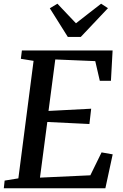

<svg xmlns="http://www.w3.org/2000/svg" viewBox="-22 -1015 665 1035"><path d="M-1.5 0 3 -41.5 77 -53.5 159 -687 90.5 -698 96 -743H585L576 -579.5H516L491.5 -685.5L276 -694.5L239.5 -417L469.5 -429L460 -346.5L233 -357.5L193.5 -57.5L465 -70L525.5 -193.5L585.5 -183L546 0ZM343.5 -816 246.5 -970.5 287.5 -995Q312.5 -968.5 337.5 -942.2Q362.5 -916 387.5 -889.5Q421 -916 455 -942.2Q489 -968.5 523 -995L560 -971L413.5 -816Z"/></svg>

Font: Merriweather 20pt Medium
Style: Italic
Weight: 500
Italic angle: -7.8°
Version: Version 2.101